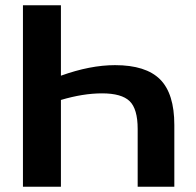

<svg xmlns="http://www.w3.org/2000/svg" viewBox="-20 -708 743 728"><path d="M67 -688H211V-421Q322 -461 416 -461Q533 -461 587 -407Q641 -353 641 -234V0H502V-219Q502 -295 471.5 -324.5Q441 -354 367 -354Q295 -354 211 -329V0H67Z"/></svg>

Font: Libra Sans
Style: Bold
Weight: 700
Foundry: Context Ltd
Version: Version 1.000